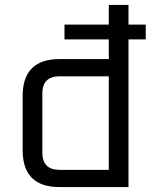

<svg xmlns="http://www.w3.org/2000/svg" viewBox="-20 -760 622 780"><path d="M72 -150V-370Q72 -520 222 -520H422V-600H242V-660H422V-740H502V-660H572V-600H502V0H222Q72 0 72 -150ZM152 -140Q152 -70 222 -70H422V-450H222Q152 -450 152 -380Z"/></svg>

Font: Oxanium ExtraLight
Style: Regular
Weight: 400
Version: Version 2.000